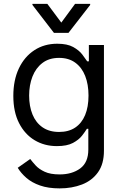

<svg xmlns="http://www.w3.org/2000/svg" viewBox="-20 -785 649 1020"><path d="M296.9 215.8Q236.3 215.8 192.6 200.4Q148.9 185.1 120.1 159.9Q91.3 134.8 74.2 106.4L140.6 59.6Q151.9 74.7 169.4 94Q187 113.3 217.3 127.4Q247.6 141.6 296.9 141.6Q362.8 141.6 406 109.9Q449.2 78.1 449.2 9.8V-100.6H441.4Q432.6 -85.9 415.8 -64.2Q398.9 -42.5 367.4 -25.6Q335.9 -8.8 282.2 -8.8Q216.3 -8.8 164.1 -40Q111.8 -71.3 81.3 -130.9Q50.8 -190.4 50.8 -275.4Q50.8 -359.4 80.3 -421.6Q109.9 -483.9 162.6 -518.3Q215.3 -552.7 284.2 -552.7Q337.4 -552.7 368.9 -535.2Q400.4 -517.6 417.2 -495.4Q434.1 -473.1 443.4 -459H452.1V-545.9H532.2V15.6Q532.2 85.9 500.7 130.1Q469.2 174.3 415.8 195.1Q362.3 215.8 296.9 215.8ZM293.9 -84Q344.7 -84 379.4 -107.2Q414.1 -130.4 432.1 -173.6Q450.2 -216.8 450.2 -277.3Q450.2 -336.4 432.6 -381.3Q415 -426.3 380.1 -451.9Q345.2 -477.5 293.9 -477.5Q240.7 -477.5 205.3 -450.4Q169.9 -423.3 152.3 -377.9Q134.8 -332.5 134.8 -277.3Q134.8 -220.7 152.6 -177Q170.4 -133.3 206.1 -108.6Q241.7 -84 293.9 -84ZM231.4 -764.6 305.7 -665 378.9 -764.6H459V-758.8L343.8 -610.4H266.6L152.3 -758.8V-764.6Z"/></svg>

Font: Inter V
Style: 
Weight: 400
Designer: Rasmus Andersson
Foundry: rsms
Version: Version 4.000;git-a3f224843